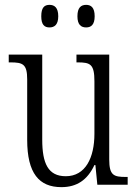

<svg xmlns="http://www.w3.org/2000/svg" viewBox="-20 -761 566 791"><path d="M335 -648C355 -648 370 -659 370 -694C370 -730 355 -741 335 -741C314 -741 299 -730 299 -694C299 -659 314 -648 335 -648ZM184 -648C204 -648 220 -659 220 -694C220 -730 204 -741 184 -741C163 -741 150 -730 150 -694C150 -659 163 -648 184 -648ZM233 10C296 10 340 -19 369 -81H373L381 0H506V-32H499C449 -32 430 -38 430 -104V-536H295V-504H300C352 -504 369 -497 369 -426V-210C369 -111 332 -35 251 -35C178 -35 154 -88 154 -186V-536H16V-504H23C74 -504 92 -497 92 -434V-185C92 -47 141 10 233 10Z"/></svg>

Font: Noto Serif Myanmar Condensed Light
Style: Regular
Weight: 300
Width: 3
Designer: Ben Mitchell and the Monotype Design Team
Foundry: Monotype Imaging Inc.
Version: Version 2.106